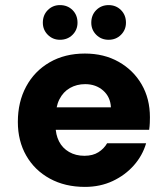

<svg xmlns="http://www.w3.org/2000/svg" viewBox="-20 -721 652 753"><path d="M313 12Q235 12 175.5 -20.5Q116 -53 83 -110.5Q50 -168 50 -243Q50 -321 82.5 -381.5Q115 -442 174.5 -476.5Q234 -511 313 -511Q388 -511 445.5 -478.5Q503 -446 535.5 -390Q568 -334 568 -261Q568 -251 567.5 -238.5Q567 -226 565 -212H156V-300H415Q413 -341 384.5 -366Q356 -391 314 -391Q281 -391 254.5 -376Q228 -361 213 -331.5Q198 -302 198 -257V-227Q198 -193 211.5 -166.5Q225 -140 251 -125Q277 -110 311 -110Q344 -110 366 -124Q388 -138 400 -159H553Q539 -111 505 -72.5Q471 -34 422 -11Q373 12 313 12ZM215 -565Q187 -565 167.5 -584.5Q148 -604 148 -632Q148 -662 167.5 -681.5Q187 -701 215 -701Q245 -701 264.5 -681.5Q284 -662 284 -632Q284 -604 264.5 -584.5Q245 -565 215 -565ZM406 -565Q377 -565 357.5 -584.5Q338 -604 338 -632Q338 -662 357.5 -681.5Q377 -701 406 -701Q435 -701 454.5 -681.5Q474 -662 474 -632Q474 -604 454.5 -584.5Q435 -565 406 -565Z"/></svg>

Font: DM Sans 20pt Black
Style: Regular
Weight: 900
Version: Version 4.004;gftools[0.9.30]